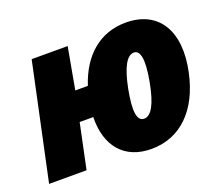

<svg xmlns="http://www.w3.org/2000/svg" viewBox="-100 -707 994 862"><g transform="rotate(-20 397.5 -276.5)"><path d="M2 0H181L226 -214H291C288 -75 360 10 489 10C627 10 726 -87 762 -254C803 -442 729 -563 572 -563C451 -563 360 -488 316 -354H256L292 -553H120ZM504 -129C469 -129 462 -178 482 -281C501 -376 527 -424 561 -424C594 -424 601 -372 582 -272C564 -177 538 -129 504 -129Z"/></g></svg>

Font: Noto Sans SemiCondensed Black
Style: Italic
Weight: 900
Width: 4
Italic angle: -12°
Designer: Monotype Design Team
Foundry: Monotype Imaging Inc.
Version: Version 2.013